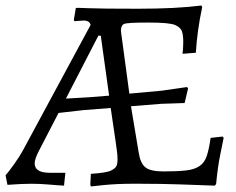

<svg xmlns="http://www.w3.org/2000/svg" viewBox="-30 -669 859 699"><path d="M293.9 -314.9 367.2 -320.8 336.9 -539.1H328.1L210 -310.1ZM410.2 -556.2 440.9 -328.1 559.1 -338.9 650.9 -352.1 654.8 -347.2 642.1 -293.9 556.2 -291 446.8 -282.2 475.1 -112.8Q481 -74.7 499.3 -59.8Q517.6 -44.9 565.4 -44.9Q613.3 -44.9 645.8 -48.3Q678.2 -51.8 696.5 -64.5Q714.8 -77.1 722.9 -101.6Q731 -126 736.8 -167L780.8 -171.9L784.2 -167Q779.3 -142.1 771 -101.6Q762.7 -61 756.8 1L752 6.8L724.1 5.9Q696.3 4.9 627.4 2.4Q558.6 0 482.9 0H449.2Q396.5 0 346.2 4.9L300.8 9.8L298.8 2.9L300.8 -36.1Q358.4 -40 374.3 -48.1Q390.1 -56.2 394 -64.7Q397.9 -73.2 397.9 -88.9Q397.9 -104.5 395.5 -120.4Q393.1 -136.2 391.1 -152.8L373 -275.9L273.9 -268.1L183.1 -257.8L111.8 -120.1Q96.2 -89.8 96.2 -74.2Q96.2 -40 150.9 -40H208L203.1 6.8Q181.2 5.9 148.9 2.9Q116.2 0 84 0Q51.8 0 -2.9 3.9L-9.8 -30.8Q0.5 -42 21.2 -71Q42 -100.1 53.2 -121.1L299.8 -578.1Q295.9 -594.2 274.9 -594.2L252.9 -592.8Q247.1 -591.8 241.2 -591.8L238.8 -596.2L246.1 -640.1Q246.1 -641.1 289.6 -639.2Q333 -637.2 472.2 -637.2Q611.3 -637.2 703.1 -648.9L706.1 -643.1Q687.5 -555.7 683.1 -477.1L634.8 -473.1Q634.8 -481 636.2 -488.8L637.2 -516.1Q637.2 -540 632.6 -554.4Q627.9 -568.8 607.7 -577.9Q587.4 -586.9 510.7 -586.9Q434.1 -586.9 422.1 -582Q410.2 -577.1 410.2 -556.2Z"/></svg>

Font: Alegreya-Regular
Style: Regular
Weight: 400
Designer: Juan Pablo del Peral
Foundry: Juan Pablo del Peral
Version: Version 1.003